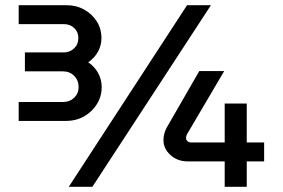

<svg xmlns="http://www.w3.org/2000/svg" viewBox="-20 -720 1091 740"><path d="M846 0V-98H703Q664 -98 637 -122.5Q610 -147 610 -180Q610 -194 613.5 -206Q617 -218 623 -229L748 -446H844L701 -203Q697 -196 697 -188Q697 -181 702.5 -176Q708 -171 716 -171H846V-321H931V-171H998V-98H931V0ZM52 -254V-327H224Q249 -327 266 -343.5Q283 -360 283 -384Q283 -410 266 -427.5Q249 -445 222 -445H76V-518H226Q249 -518 265.5 -533.5Q282 -549 282 -573Q282 -597 266 -612Q250 -627 227 -627H52V-700H236Q274 -700 304.5 -683Q335 -666 353 -637.5Q371 -609 371 -573Q371 -546 358 -521.5Q345 -497 320 -480Q345 -463 358.5 -438Q372 -413 372 -384Q372 -349 354 -319.5Q336 -290 305 -272Q274 -254 234 -254ZM245 0 701 -700H793L336 0Z"/></svg>

Font: MuseoModerno SemiBold Medium
Style: Regular
Weight: 500
Version: Version 1.001